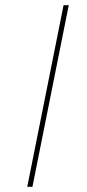

<svg xmlns="http://www.w3.org/2000/svg" viewBox="-20 -720 334 740"><path d="M225 -700H245L105 0H85Z"/></svg>

Font: Montserrat Alternates Thin
Style: Italic
Weight: 250
Italic angle: -11.3°
Designer: Julieta Ulanovsky
Foundry: Julieta Ulanovsky
Version: Version 7.200